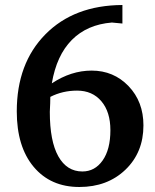

<svg xmlns="http://www.w3.org/2000/svg" viewBox="-20 -734 621 767"><path d="M47 -289Q47 -481 161.5 -597Q276 -713 469 -714V-640L427 -644Q328 -636 267 -574.5Q206 -513 187 -401Q264 -452 346 -452Q434 -452 493.5 -390Q553 -328 553 -233Q553 -125 481 -56Q409 13 297 13Q182 13 114.5 -67.5Q47 -148 47 -289ZM179 -287Q179 -170 213 -109.5Q247 -49 309 -49Q359 -49 390 -93Q421 -137 421 -214Q421 -287 385 -329.5Q349 -372 288 -372Q230 -372 181 -347Q181 -336 180.5 -321.5Q180 -307 179.5 -299Q179 -291 179 -287Z"/></svg>

Font: Khartiya
Style: Bold
Weight: 700
Version: Version 1.0.2